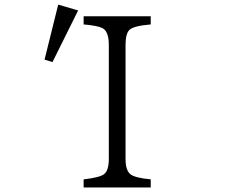

<svg xmlns="http://www.w3.org/2000/svg" viewBox="-20 -832 1040 852"><path d="M177.7 -567.4 238.3 -811.5 326.7 -785.6 212.9 -556.6ZM351.1 -723.6V-759.8H648.9V-723.6Q572.8 -717.3 554.2 -699.2Q537.1 -682.1 537.1 -632.8V-127Q537.1 -75.7 559.1 -58.6Q579.6 -42.5 648.9 -36.1V0H351.1V-36.1Q424.8 -44.4 442.9 -60.1Q462.9 -77.1 462.9 -127V-632.8Q462.9 -692.9 434.1 -707.5Q412.1 -718.3 351.1 -723.6Z"/></svg>

Font: BIZ UDMincho
Style: Regular
Weight: 400
Monospace: yes
Designer: TypeBank Co., Ltd.
Foundry: Morisawa Inc.
Version: Version 1.06